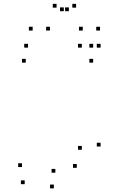

<svg xmlns="http://www.w3.org/2000/svg" viewBox="-20 -971 660 1012"><path d="M510.2 -720V-740H490.2V-720ZM411.3 -720V-740H391.3V-720ZM411.3 -181.8V-201.8H391.3V-181.8ZM384.8 -86.5V-106.5H364.8V-86.5ZM271.8 -60.7V-80.7H251.8V-60.7ZM95.8 -90.5V-110.5H75.8V-90.5ZM110.2 -0.3V-20.3H90.2V-0.3ZM263.8 21.8V1.8H243.8V21.8ZM510.2 -198.7V-218.7H490.2V-198.7ZM127.7 -720V-740H107.7V-720ZM115.8 -640.8V-660.8H95.8V-640.8ZM471 -640.8V-660.8H451V-640.8ZM471 -720V-740H451V-720ZM243.2 -810V-830H223.2V-810ZM343 -912V-932H323V-912ZM316.3 -912V-932H296.3V-912ZM416.2 -810V-830H396.2V-810ZM507.2 -810V-830H487.2V-810ZM381.2 -930.7V-950.7H361.2V-930.7ZM278.2 -930.7V-950.7H258.2V-930.7ZM152.2 -810V-830H132.2V-810Z"/></svg>

Font: Monaspace Argon Dots Var
Style: Regular
Weight: 400
Designer: Riley Cran and the Lettermatic Team
Version: Version 1.100 (Monaspace Argon Dots)